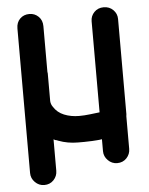

<svg xmlns="http://www.w3.org/2000/svg" viewBox="-53 -609 644 832"><g transform="rotate(-5 269.0 -192.5)"><path d="M372 -509Q372 -532 388 -548.5Q404 -565 429 -565Q454 -565 470.5 -548.5Q487 -532 487 -509V-105V-95Q487 -90 486 -86V56Q486 79 470 96Q454 113 429 113Q406 113 389 96Q372 79 372 56V4Q361 6 351 6.5Q341 7 329 8Q311 9 295 9H267Q223 9 183 -6Q174 -10 172.5 -9.5Q171 -9 163 -14V123Q163 146 147 163Q131 180 106 180Q83 180 66 163Q49 146 49 123V-506Q49 -532 65 -548Q81 -564 106 -564Q129 -564 145.5 -548Q162 -532 162 -506V-306Q163 -304 163 -300V-295V-180Q164 -166 172 -155Q188 -129 217.5 -117Q247 -105 283 -105Q305 -105 330 -108L372 -113Z"/></g></svg>

Font: VDS
Style: Bold
Weight: 700
Designer: artmaker
Foundry: artmaker
Version: Version 1.000 2009 initial release